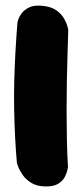

<svg xmlns="http://www.w3.org/2000/svg" viewBox="-20 -671 296 692"><path d="M146 1Q114 1 93.5 -11.5Q73 -24 61.5 -41Q50 -58 45.5 -70.5Q41 -83 41 -83Q37 -126 34.5 -175.5Q32 -225 31 -277.5Q30 -330 31.5 -383.5Q33 -437 36 -489.5Q39 -542 43 -591Q43 -591 46 -601Q49 -611 58.5 -623.5Q68 -636 85.5 -644.5Q103 -653 133 -650Q165 -647 183.5 -633.5Q202 -620 211 -604Q220 -588 223 -576Q226 -564 226 -564Q225 -526 223.5 -479.5Q222 -433 221 -382Q220 -331 220 -277.5Q220 -224 221 -171Q222 -118 225 -69Q225 -69 223 -58.5Q221 -48 214 -34Q207 -20 191 -9.5Q175 1 146 1Z"/></svg>

Font: Sour Gummy Black
Style: Regular
Weight: 900
Version: Version 1.000